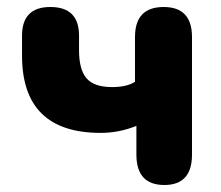

<svg xmlns="http://www.w3.org/2000/svg" viewBox="-20 -520 633 549"><path d="M450 9Q370 9 370 -78V-160Q320 -140 268 -140Q43 -140 43 -361V-418Q43 -500 124 -500Q206 -500 206 -418V-376Q206 -321 227.5 -296Q249 -271 301 -271Q320 -271 336.5 -274.5Q353 -278 366 -286V-414Q366 -500 448 -500Q529 -500 529 -414V-78Q529 9 450 9Z"/></svg>

Font: Chiron GoRound TC EB
Style: Regular
Weight: 700
Designer: Ryoko NISHIZUKA 西塚涼子 (kana, bopomofo & ideographs); Paul D. Hunt (Latin, Greek & Cyrillic); Sandoll Communications 산돌커뮤니
Foundry: Adobe
Version: Version 1.000;hotconv 1.1.1;makeotfexe 2.6.0